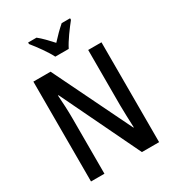

<svg xmlns="http://www.w3.org/2000/svg" viewBox="-219 -1065 1080 1189"><g transform="rotate(-30 320.5 -470.0)"><path d="M272 -780H368C390 -825 438 -889 470 -929V-940H410C378 -912 354 -888 320 -851C289 -885 258 -918 230 -940H170V-929C205 -886 250 -824 272 -780ZM564 0V-714H469V-319C469 -273 472 -212 474 -158H471L200 -714H77V0H173V-400C173 -450 170 -507 166 -563H170L441 0Z"/></g></svg>

Font: Noto Sans Devanagari Condensed Medium
Style: Regular
Weight: 500
Width: 3
Designer: Jelle Bosma - Monotype Design Team
Foundry: Monotype Imaging Inc.
Version: Version 2.004